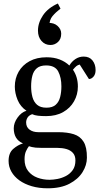

<svg xmlns="http://www.w3.org/2000/svg" viewBox="-20 -814 552 1069"><path d="M245.6 234.4Q196.8 234.4 156.7 222.7Q116.7 210.9 87.9 190.2Q59.1 169.4 43.5 141.8Q27.8 114.3 27.8 82Q27.8 37.6 53.7 15.1Q79.6 -7.3 107.9 -15.6Q81.1 -27.3 68.8 -48.6Q56.6 -69.8 56.6 -99.6Q56.6 -130.4 78.1 -159.9Q99.6 -189.5 127.4 -197.3Q93.3 -220.2 77.9 -257.8Q62.5 -295.4 62.5 -332Q62.5 -377.4 83.7 -414.6Q105 -451.7 144.8 -473.4Q184.6 -495.1 239.7 -495.1Q280.3 -495.1 312 -482.9Q343.8 -470.7 366.2 -449.2Q378.9 -471.2 399.7 -485.1Q420.4 -499 445.8 -499Q478 -499 495.1 -477.3Q512.2 -455.6 512.2 -423.8Q512.2 -400.4 500.5 -387.2Q488.8 -374 475.1 -374L423.8 -454.6Q413.1 -452.1 405.5 -446Q397.9 -439.9 386.2 -425.8Q413.6 -385.7 413.6 -332Q413.6 -287.6 392.3 -250Q371.1 -212.4 331.5 -189.9Q292 -167.5 236.8 -167.5Q211.4 -167.5 191.7 -169.7Q171.9 -171.9 159.2 -178.2Q141.1 -171.9 133.3 -159.2Q125.5 -146.5 125.5 -132.3Q125.5 -106.4 144.5 -92.3Q163.6 -78.1 192.9 -78.1H303.2Q355 -78.1 390.9 -66.7Q426.8 -55.2 445.6 -24.4Q464.4 6.3 463.9 64Q463.9 105.5 439.5 144.5Q415 183.6 366.7 209Q318.4 234.4 245.6 234.4ZM255.4 187Q274.9 187 299.6 182.4Q324.2 177.7 347.2 165.8Q370.1 153.8 385 132.8Q399.9 111.8 399.9 79.1Q399.9 52.7 386 37.4Q372.1 22 349.1 15.6Q326.2 9.3 298.8 9.3H211.9Q191.9 9.3 179 8.1Q166 6.8 157.2 4.6Q148.4 2.4 141.1 0Q132.8 10.3 124.8 27.6Q116.7 44.9 116.7 72.8Q116.7 112.8 136.7 138.2Q156.7 163.6 188.5 175.3Q220.2 187 255.4 187ZM238.8 -214.4Q272 -214.4 290 -230.5Q308.1 -246.6 314.9 -273.7Q321.8 -300.8 321.8 -333Q321.8 -382.3 304.2 -416Q286.6 -449.7 236.8 -449.7Q203.6 -449.7 185.3 -434.3Q167 -418.9 160.2 -392.6Q153.3 -366.2 153.3 -333Q153.3 -300.8 160.6 -273.7Q168 -246.6 186.5 -230.5Q205.1 -214.4 238.8 -214.4ZM260.7 -563.5Q231 -563.5 211.2 -585.7Q191.4 -607.9 191.4 -643.6Q191.4 -687 219.2 -728.5Q247.1 -770 302.2 -794.4L316.9 -766.1Q289.6 -745.1 272.2 -724.1Q254.9 -703.1 254.9 -671.4L247.1 -686.5Q280.3 -688 300.5 -669.7Q320.8 -651.4 320.8 -626.5Q320.8 -596.7 302.7 -580.1Q284.7 -563.5 260.7 -563.5Z"/></svg>

Font: Gelasio
Style: Regular
Weight: 400
Designer: Eben Sorkin
Foundry: Eben Sorkin
Version: Version 1.008